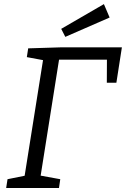

<svg xmlns="http://www.w3.org/2000/svg" viewBox="-20 -933 625 953"><path d="M10.6 0 17.3 -43.5 113.2 -62.9 100.5 -49.2 195.5 -646.9 206.2 -632.2 113.2 -649.5 119.9 -693 281.5 -698H585L557.7 -522.5H510.2L510.8 -647.8L526.5 -636.8H257.8L275.2 -650.2L179.9 -49.2L169.5 -63.5L279.1 -43.5L272.8 0ZM304.2 -750 283.8 -789.8 495.7 -912.6 524.1 -846Z"/></svg>

Font: Bitter Thin
Style: Italic
Weight: 100
Italic angle: -9°
Designer: Sol Matas, and Bitter project Authors
Foundry: Sol Matas
Version: Version 2.002